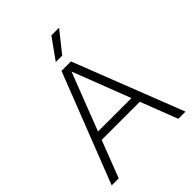

<svg xmlns="http://www.w3.org/2000/svg" viewBox="-260 -1082 1220 1220"><g transform="rotate(-45 350.0 -472.5)"><path d="M617 0 520.5 -249.5H178L81.5 0H18.5L307.5 -740H392.5L681.5 0ZM199 -303.5H499.5L349.5 -692ZM321.5 -805.5 421.5 -945H490.5L379.5 -805.5Z"/></g></svg>

Font: Encode Sans Semi Expanded Light
Style: Regular
Weight: 300
Width: 6
Designer: Multiple Designers
Foundry: Impallari Type
Version: Version 2.000